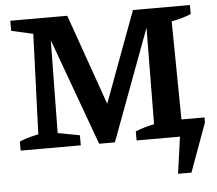

<svg xmlns="http://www.w3.org/2000/svg" viewBox="-57 -721 1097 970"><g transform="rotate(-5 492.0 -236.0)"><path d="M713 -614 730 -610 503 0H423L206 -595L226 -598L219 -72L330 -51V0H25V-46Q49 -56 72.5 -62.5Q96 -69 121 -74L140 -582L30 -607V-658H319L498 -150L464 -151L652 -658H941V-612Q919 -603 894 -596Q869 -589 842 -584L848 -86H965V-61L875 186H807L833 0H613V-46Q637 -56 660.5 -62.5Q684 -69 708 -74Z"/></g></svg>

Font: Piazzolla 24pt
Style: Bold
Weight: 700
Designer: Juan Pablo del Peral
Foundry: Huerta Tipografica
Version: Version 2.005